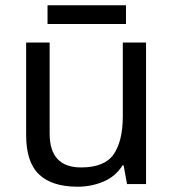

<svg xmlns="http://www.w3.org/2000/svg" viewBox="-20 -697 658 727"><path d="M533 -536V0H461L448 -71H444Q418 -29 372 -9.5Q326 10 274 10Q177 10 128 -36.5Q79 -83 79 -185V-536H168V-191Q168 -63 287 -63Q376 -63 410.5 -113Q445 -163 445 -257V-536ZM457 -677V-606H160V-677Z"/></svg>

Font: Noto Kufi Arabic
Style: Regular
Weight: 400
Designer: Monotype Design Team, David Williams, Khaled Hosny
Foundry: Google LLC
Version: Version 2.109; ttfautohint (v1.8.4.7-5d5b)